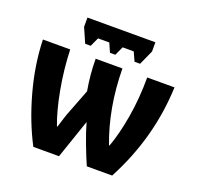

<svg xmlns="http://www.w3.org/2000/svg" viewBox="-128 -875 1037 1012"><g transform="rotate(20 390.0 -369.0)"><path d="M752 -549H599Q599 -432 581 -326Q563 -220 535 -144H532Q462 -329 460 -549H310Q310 -462 326 -372L277 -245Q268 -224 259 -195Q250 -166 243 -144H240Q211 -220 191 -328.5Q171 -437 167 -549H14Q18 -409 58 -263.5Q98 -118 160 0H304L379 -219Q393 -169 416.5 -107Q440 -45 460 0H602Q741 -261 752 -549ZM576 -738V-686L539 -604H508L485 -654H423L400 -604H370L348 -654H285L262 -604H231L195 -686V-738Z"/></g></svg>

Font: Noto Sans Display SemiCondensed Extra
Style: Regular
Weight: 800
Width: 4
Designer: Monotype Design Team
Foundry: Monotype Imaging Inc.
Version: Version 1.900